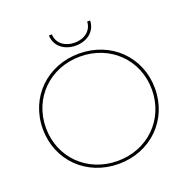

<svg xmlns="http://www.w3.org/2000/svg" viewBox="-149 -1009 1134 1155"><g transform="rotate(-20 418.0 -432.0)"><path d="M418 -16C225 -16 79 -159 79 -350C79 -541 225 -684 418 -684C611 -684 757 -541 757 -350C757 -159 611 -16 418 -16ZM418 3C623 3 777 -148 777 -350C777 -552 623 -703 418 -703C213 -703 59 -552 59 -350C59 -148 213 3 418 3ZM418 -754C490 -754 548 -797 550 -867H531C529 -809 480 -773 418 -773C356 -773 307 -809 305 -867H286C288 -797 346 -754 418 -754Z"/></g></svg>

Font: Montserrat-Alt1 Thin
Style: Regular
Weight: 100
Designer: Differentunic
Foundry: Differentunic
Version: Version 7.222